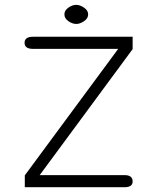

<svg xmlns="http://www.w3.org/2000/svg" viewBox="-20 -785 659 805"><path d="M84 0V-49.8L475.6 -580.1H118.2Q83 -580.1 83 -605.5Q83 -630.9 118.2 -630.9H536.1V-579.1L146.5 -50.8H502Q536.1 -50.8 536.1 -24.4Q536.1 0 502 0ZM299.8 -764.6Q315.4 -764.6 332.5 -752.9Q349.6 -741.2 349.6 -724.6Q349.6 -708 332.5 -696.3Q315.4 -684.6 299.8 -684.6Q283.2 -684.6 266.6 -696.3Q250 -708 250 -724.6Q250 -741.2 266.6 -752.9Q283.2 -764.6 299.8 -764.6Z"/></svg>

Font: Jura
Style: Book
Weight: 400
Version: Version 2.3